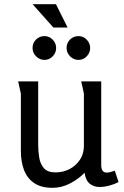

<svg xmlns="http://www.w3.org/2000/svg" viewBox="-20 -887 593 920"><path d="M163 -497V-191Q163 -162 168 -131.5Q173 -101 190.5 -81Q208 -61 246 -61Q283 -61 313.5 -77Q344 -93 363 -121.5Q382 -150 382 -188V-438Q382 -439 379 -452.5Q376 -466 373 -480.5Q370 -495 369 -497H465V-97Q465 -78 471.5 -69Q478 -60 492 -60Q506 -60 530 -69L548 -15Q528 -4 503.5 2.5Q479 9 457 9Q431 9 411 -6Q391 -21 385 -59Q356 -29 315.5 -8Q275 13 232 13Q177 13 143.5 -10Q110 -33 95 -72.5Q80 -112 80 -164V-438L67 -497ZM248 -867 304 -755H236L136 -867ZM299 -657Q299 -681 315.5 -697.5Q332 -714 356 -714Q379 -714 395.5 -697Q412 -680 412 -657Q412 -634 395.5 -617Q379 -600 356 -600Q333 -600 316 -617Q299 -634 299 -657ZM136 -657Q136 -681 152.5 -697.5Q169 -714 193 -714Q216 -714 232.5 -697Q249 -680 249 -657Q249 -634 232.5 -617Q216 -600 193 -600Q170 -600 153 -617Q136 -634 136 -657Z"/></svg>

Font: Rosario Light
Style: Regular
Weight: 400
Version: Version 1.101; ttfautohint (v1.8.1.43-b0c9)